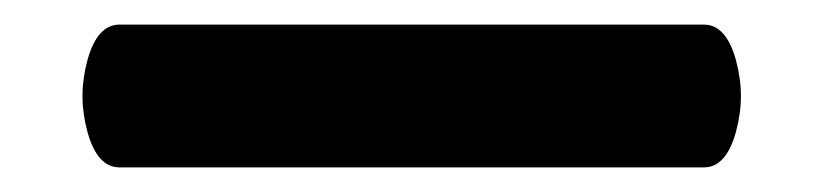

<svg xmlns="http://www.w3.org/2000/svg" viewBox="-20 14 676 156"><path d="M552 150H77Q59 150 51 121Q47 106 47 92Q47 78 51 63Q59 34 77 34H552Q570 34 578 63Q582 78 582 92Q582 106 578 121Q570 150 552 150Z"/></svg>

Font: Lilita One Rus
Style: Regular
Weight: 400
Designer: Juan Montoreano
Foundry: Juan Montoreano
Version: Version 1.002